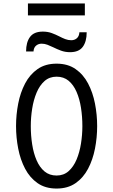

<svg xmlns="http://www.w3.org/2000/svg" viewBox="-20 -1081 656 1113"><path d="M308 12Q243.1 12 198.1 -19.2Q153.1 -50.5 125.6 -102.8Q98.1 -155.1 85.6 -219.4Q73 -283.6 73 -350Q73 -416.4 85.6 -480.6Q98.1 -544.9 125.6 -597.2Q153.1 -649.5 198.1 -680.8Q243.1 -712 308 -712Q372.9 -712 417.9 -680.8Q463 -649.5 490.5 -597.2Q518 -544.9 530.6 -480.6Q543.2 -416.4 543.2 -350Q543.2 -283.6 530.6 -219.4Q518 -155.1 490.5 -102.8Q463 -50.5 417.9 -19.2Q372.9 12 308 12ZM308 -63.5Q349.1 -63.5 377.6 -88.8Q406.1 -114.1 423.8 -156Q441.4 -197.9 449.4 -248.6Q457.5 -299.2 457.5 -350Q457.5 -405.2 449.4 -456.6Q441.4 -507.9 423.8 -548.4Q406.2 -589 377.8 -612.8Q349.2 -636.5 308 -636.5Q266.8 -636.5 238.2 -611.2Q209.8 -586 192.2 -544.1Q174.6 -502.2 166.6 -451.6Q158.5 -400.9 158.5 -350Q158.5 -294.9 166.6 -243.6Q174.6 -192.2 192.2 -151.6Q209.8 -111 238.2 -87.2Q266.8 -63.5 308 -63.5ZM386.2 -778.5Q357.4 -778.5 333.4 -787.5Q309.4 -796.5 288.8 -806.8Q271.5 -815.2 255.1 -821.5Q238.8 -827.8 221.2 -827.8Q202.8 -827.8 189.2 -816.5Q175.6 -805.2 174.2 -782.5H131.2Q131.2 -836.4 154.2 -867.1Q177.2 -897.8 228.2 -897.8Q256.8 -897.8 280.1 -889.2Q303.4 -880.6 323.5 -870.2Q340.9 -861.1 358.1 -854.4Q375.2 -847.8 393.2 -847.8Q412.2 -847.8 425.6 -859.4Q439 -871.1 440.2 -893.8H482.5Q482.5 -840 459.7 -809.2Q436.9 -778.5 386.2 -778.5ZM141.9 -991.8V-1061H471.9V-991.8Z"/></svg>

Font: Overpass Mono Light
Style: Regular
Weight: 300
Monospace: yes
Designer: Delve Withrington, Dave Bailey
Foundry: Delve Fonts LLC
Version: Version 4.000